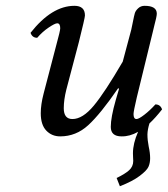

<svg xmlns="http://www.w3.org/2000/svg" viewBox="-20 -459 577 660"><path d="M519 -412.1Q519 -407.2 516.6 -396Q514.2 -384.8 510.5 -371.3Q506.8 -357.9 505.9 -352.1L450.2 -124Q439 -76.2 439 -66.9Q439 -49.8 449.2 -49.8Q457 -49.8 476.1 -64.5Q495.1 -79.1 514.2 -100.1Q531.2 -100.1 537.1 -83Q514.6 -54.2 493.7 -34.7Q487.3 -14.2 486.8 2.9Q486.8 22.9 491.2 44.9Q496.1 66.9 496.1 85Q496.1 101.1 490.5 114Q484.9 127 460.4 145.5Q436 164.1 392.1 181.2L380.9 152.8Q408.7 139.6 423.3 126.7Q438 113.8 438 94.2Q438 92.3 437.5 83.7Q437 75.2 437 67.9Q437 34.2 454.6 -5.9Q426.3 10.3 397.9 9.8Q360.8 9.8 360.8 -22.9Q360.8 -55.2 377.9 -115.2L389.2 -153.8L386.2 -155.8Q325.2 -66.9 283.2 -28.6Q241.2 9.8 187 9.8Q158.2 9.8 139.2 -10Q120.1 -29.8 120.1 -69.8Q120.1 -99.6 129.9 -137.2L173.8 -305.2Q187 -353 187 -361.8Q187 -378.9 176.8 -378.9Q168.9 -378.9 147.5 -364.5Q126 -350.1 107.9 -329.1Q90.8 -329.1 85 -346.2Q158.2 -439 235.8 -439Q272 -439 272 -405.8Q272 -397.9 251 -314L208 -150.9Q199.2 -115.7 199.2 -86.9Q199.2 -49.8 229 -49.8Q264.2 -49.8 302.5 -95.9Q340.8 -142.1 401.9 -247.1L431.2 -356.9Q433.1 -364.7 437 -384.8Q440.9 -404.8 443.4 -413.3Q445.8 -421.9 454.8 -430.4Q463.9 -439 477.1 -439Q519 -439 519 -412.1Z"/></svg>

Font: Linux Libertine
Style: Italic
Weight: 400
Italic angle: -12°
Designer: Philipp H. Poll
Foundry: Philipp H. Poll
Version: Version 5.1.6 ; ttfautohint (v0.9)